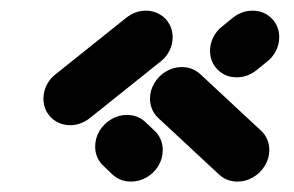

<svg xmlns="http://www.w3.org/2000/svg" viewBox="-20 -443 562 367"><path d="M291.1 -156.3Q291.1 -140 282.8 -126.1Q274.4 -112.2 260.4 -104.1Q246.3 -95.9 230.4 -95.9Q209.6 -95.9 194.8 -109.6L177.8 -125.9Q170.4 -132.6 166.1 -142.2Q161.9 -151.9 161.9 -162.6Q161.9 -178.9 170.2 -192.8Q178.5 -206.7 192.6 -215Q206.7 -223.3 222.6 -223.3Q243.3 -223.3 258.1 -209.6L275.2 -193.3Q282.6 -186.7 286.9 -176.9Q291.1 -167 291.1 -156.3ZM258.9 -422.6Q273 -422.6 284.8 -415.9Q296.7 -409.3 303.3 -397.6Q310 -385.9 310 -371.9Q310 -358.1 303.7 -345.7Q297.4 -333.3 286.7 -325.2L151.9 -217.4Q134.4 -203.7 114.1 -203.7Q100 -203.7 88.1 -210.4Q76.3 -217 69.6 -228.7Q63 -240.4 63 -254.4Q63 -268.1 69.3 -280.6Q75.6 -293 86.3 -301.1L221.1 -408.9Q238.5 -422.6 258.9 -422.6ZM432.6 -295.2Q410.7 -295.2 396.1 -309.8Q381.5 -324.4 381.5 -345.9Q381.5 -359.6 387.8 -372Q394.1 -384.4 404.8 -392.6L424.8 -408.9Q442.2 -422.6 462.6 -422.6Q484.4 -422.6 499.1 -408Q513.7 -393.3 513.7 -371.9Q513.7 -358.1 507.4 -345.7Q501.1 -333.3 490.4 -325.2L470.4 -308.9Q453 -295.2 432.6 -295.2ZM266.7 -254.4Q266.7 -270.4 275.2 -284.4Q283.7 -298.5 297.8 -306.7Q311.9 -314.8 327.4 -314.8Q348.1 -314.8 363 -301.1L478.9 -193.3Q486.3 -186.7 490.6 -176.9Q494.8 -167 494.8 -156.3Q494.8 -140.4 486.3 -126.3Q477.8 -112.2 463.7 -104.1Q449.6 -95.9 434.1 -95.9Q413.3 -95.9 398.5 -109.6L282.6 -217.4Q275.2 -224.1 270.9 -233.9Q266.7 -243.7 266.7 -254.4Z"/></svg>

Font: 26F Galaxy Sans Black
Style: Italic
Weight: 900
Italic angle: -5°
Designer: C₂₉H₂₅N₃O₅
Version: Version 1.200